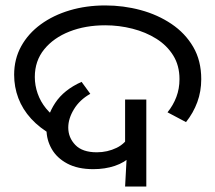

<svg xmlns="http://www.w3.org/2000/svg" viewBox="-20 -686 792 706"><path d="M323 -64Q266 -64 227.5 -84.5Q189 -105 170 -138.5Q151 -172 151 -210Q151 -259 183 -307.5Q215 -356 280 -385L312 -341Q273 -319 252 -284.5Q231 -250 231 -217Q231 -180 257 -153Q283 -126 336 -126Q375 -126 409 -142.5Q443 -159 460 -195L504 -177Q491 -139 464.5 -113.5Q438 -88 402 -76Q366 -64 323 -64ZM447 -130 440 -143V-320H518V0H440ZM174 -188Q126 -215 94.5 -249.5Q63 -284 47.5 -325Q32 -366 32 -411Q32 -469 58 -516Q84 -563 130 -596.5Q176 -630 236.5 -648Q297 -666 367 -666Q434 -666 497 -649Q560 -632 610.5 -598Q661 -564 690.5 -513.5Q720 -463 720 -395Q720 -350 705.5 -310.5Q691 -271 664 -237L596 -273Q617 -299 628.5 -329.5Q640 -360 640 -395Q640 -445 617 -482Q594 -519 555 -543.5Q516 -568 467 -580.5Q418 -593 367 -593Q294 -593 235.5 -570Q177 -547 142.5 -504.5Q108 -462 108 -403Q108 -372 118.5 -342Q129 -312 149.5 -287Q170 -262 200 -244L174 -188Z"/></svg>

Font: loriya25
Style: Book
Weight: 400
Designer: Jelle Bosma - Monotype Design Team
Foundry: Monotype Imaging Inc.
Version: Version 2.003